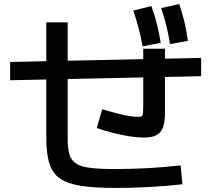

<svg xmlns="http://www.w3.org/2000/svg" viewBox="-20 -875 1040 945"><path d="M548 50Q444 50 377.5 39.5Q311 29 274 2.5Q237 -24 222.5 -72Q208 -120 208 -195V-765H313V-195Q313 -146 321.5 -116Q330 -86 354.5 -70Q379 -54 425.5 -48.5Q472 -43 548 -43Q625 -43 708.5 -47.5Q792 -52 869 -61L878 32Q799 41 712.5 45.5Q626 50 548 50ZM30 -480V-570L970 -590V-500ZM687 -198Q657 -198 618 -204Q579 -210 537.5 -220.5Q496 -231 456 -245L483 -337Q535 -322 567.5 -314Q600 -306 621.5 -303Q643 -300 662 -300Q678 -300 681.5 -307.5Q685 -315 685 -352V-543V-635H792V-543V-318Q792 -274 782 -247.5Q772 -221 749.5 -209.5Q727 -198 687 -198ZM682 -647Q673 -695 662 -737.5Q651 -780 636 -823L725 -845Q741 -802 752 -758Q763 -714 771 -664ZM817 -658Q809 -707 798.5 -749.5Q788 -792 773 -835L862 -855Q877 -812 887.5 -768Q898 -724 905 -674Z"/></svg>

Font: M PLUS 1 Medium
Style: Regular
Weight: 500
Designer: Coji Morishita
Foundry: UNDERFOREST DESIGN
Version: Version 1.001